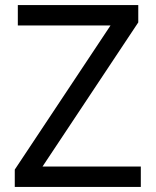

<svg xmlns="http://www.w3.org/2000/svg" viewBox="-20 -785 612 754"><path d="M533 -51H38V-119L414 -685H50V-765H523V-697L147 -131H533Z"/></svg>

Font: Noto Sans Tamil UI
Style: Regular
Weight: 400
Designer: Jelle Bosma - Monotype Design Team
Foundry: Monotype Imaging Inc.
Version: Version 2.004